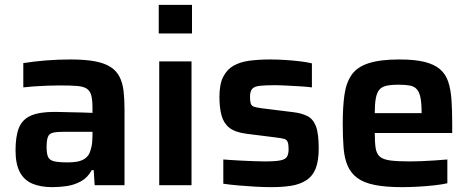

<svg xmlns="http://www.w3.org/2000/svg" viewBox="-20 -763 1936 791"><path d="M196 8Q147 8 113 -6.5Q79 -21 61.5 -54.5Q44 -88 44 -143Q44 -202 58 -236.5Q72 -271 107 -286.5Q142 -302 204 -302Q214 -302 232 -301.5Q250 -301 273 -300.5Q296 -300 319 -299.5Q342 -299 361 -298V-318Q361 -351 356 -370Q351 -389 337 -398Q323 -407 296 -409Q269 -411 226 -411Q204 -411 175 -410Q146 -409 119 -407Q92 -405 76 -403V-503Q119 -510 169 -514Q219 -518 270 -518Q330 -518 370.5 -510.5Q411 -503 435.5 -487Q460 -471 472.5 -446.5Q485 -422 489 -388.5Q493 -355 493 -312V0H370L366 -62H358Q341 -31 313.5 -16Q286 -1 255.5 3.5Q225 8 196 8ZM259 -94Q281 -94 297.5 -97Q314 -100 326.5 -107.5Q339 -115 346 -127Q353 -140 357 -159Q361 -178 361 -205V-220H240Q212 -220 197 -216Q182 -212 177 -198Q172 -184 172 -156Q172 -130 178 -116.5Q184 -103 203 -98.5Q222 -94 259 -94Z M634 -625V-743H771V-625ZM636 0V-510H769V0Z M1098 8Q1067 8 1031.5 6Q996 4 962 1Q928 -2 900 -6V-106Q915 -105 935.5 -103.5Q956 -102 980 -101Q1004 -100 1027 -99Q1050 -98 1070 -98Q1116 -98 1136.5 -102.5Q1157 -107 1163 -118.5Q1169 -130 1169 -149Q1169 -169 1165 -178.5Q1161 -188 1150 -191Q1139 -194 1114 -197L995 -212Q948 -218 924.5 -237Q901 -256 892.5 -288Q884 -320 884 -364Q884 -416 899.5 -446.5Q915 -477 942.5 -492.5Q970 -508 1008.5 -513Q1047 -518 1092 -518Q1122 -518 1154 -516Q1186 -514 1215.5 -510.5Q1245 -507 1265 -502V-403Q1242 -406 1214 -407.5Q1186 -409 1159 -410.5Q1132 -412 1111 -412Q1073 -412 1050.5 -409.5Q1028 -407 1019 -397Q1010 -387 1010 -364Q1010 -346 1013 -336.5Q1016 -327 1026 -323.5Q1036 -320 1058 -317L1187 -301Q1222 -297 1246 -285Q1270 -273 1281.5 -243Q1293 -213 1293 -152Q1293 -99 1280 -67.5Q1267 -36 1240.5 -19.5Q1214 -3 1178.5 2.5Q1143 8 1098 8Z M1637 8Q1569 8 1524 -1Q1479 -10 1452.5 -29.5Q1426 -49 1412.5 -79.5Q1399 -110 1395.5 -153.5Q1392 -197 1392 -254Q1392 -322 1399 -372Q1406 -422 1428.5 -454.5Q1451 -487 1498.5 -502.5Q1546 -518 1625 -518Q1689 -518 1729 -508Q1769 -498 1792.5 -478Q1816 -458 1826.5 -426.5Q1837 -395 1840 -352Q1843 -309 1843 -254V-215H1524Q1524 -177 1527.5 -153.5Q1531 -130 1544.5 -118Q1558 -106 1587.5 -102Q1617 -98 1668 -98Q1689 -98 1715.5 -99Q1742 -100 1770.5 -102Q1799 -104 1823 -106V-8Q1801 -3 1769.5 0.5Q1738 4 1703.5 6Q1669 8 1637 8ZM1717 -281V-297Q1717 -336 1712.5 -359.5Q1708 -383 1697.5 -395Q1687 -407 1669 -410.5Q1651 -414 1623 -414Q1590 -414 1571 -409.5Q1552 -405 1542 -392.5Q1532 -380 1528 -356.5Q1524 -333 1524 -297H1735Z"/></svg>

Font: Saira Thin SemiBold
Style: Regular
Weight: 600
Version: Version 1.101